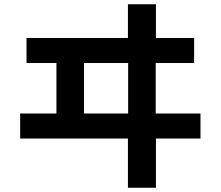

<svg xmlns="http://www.w3.org/2000/svg" viewBox="-20 -830 1040 905"><path d="M583 -177H75V-295H246V-533H105V-651H583V-810H715V-651H895V-533H714V-295H925V-177H715V55H583ZM376 -533V-295H584V-533Z"/></svg>

Font: IBM Plex Sans JP
Style: Bold
Weight: 700
Designer: Mike Abbink; Paul van der Laan; Pieter van Rosmalen; Wujin Sim; Yejin Wi; Jinhee Kim; Boomi Park; Yona Kim; Kichan Ma
Foundry: Sandoll Inc.
Version: Version 1.001